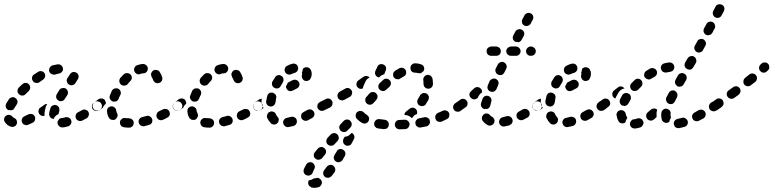

<svg xmlns="http://www.w3.org/2000/svg" viewBox="-22 -586 3715 922"><path d="M318 10Q320 7 321 2Q322 -2 320 -7Q318 -16 310 -20Q302 -25 293 -23Q283 -20 275 -19Q270 -19 266 -17Q262 -15 260 -11Q257 -8 255 -4Q254 1 254 5Q255 10 257 14Q259 17 262 20Q266 23 270 25Q274 26 279 26Q291 25 304 21Q309 20 312 17Q316 14 318 10ZM46 22Q55 18 58 10Q60 6 60 1Q60 -3 58 -7Q57 -12 53 -15Q50 -18 46 -20Q41 -22 38 -25Q33 -33 24 -34Q14 -36 7 -30Q-1 -25 -2 -16Q-4 -7 2 1Q7 8 14 14Q21 19 29 22Q37 25 46 22ZM146 -9Q147 -14 147 -18Q147 -23 145 -27Q143 -31 140 -34Q136 -37 132 -38Q128 -39 123 -39Q119 -39 115 -37Q105 -32 96 -28Q92 -26 88 -23Q85 -20 84 -16Q82 -12 82 -7Q82 -3 84 1Q85 5 89 9Q92 12 96 13Q100 15 105 15Q109 15 113 13Q124 9 135 3Q139 2 142 -2Q144 -5 146 -9ZM402 -49Q400 -53 397 -55Q393 -58 389 -59Q384 -61 380 -60Q376 -59 372 -57Q362 -52 353 -47Q349 -45 346 -42Q343 -38 342 -34Q340 -30 341 -25Q341 -21 343 -17Q347 -9 356 -6Q365 -3 373 -7Q383 -12 394 -18Q402 -23 404 -32Q407 -41 402 -49ZM219 -24Q216 -27 215 -32Q213 -36 214 -40Q215 -52 220 -66Q222 -75 231 -79Q239 -84 248 -81Q252 -79 255 -77Q259 -74 261 -70Q263 -66 263 -61Q264 -57 263 -53Q260 -45 259 -38Q258 -38 257 -37Q248 -33 242 -26Q238 -21 236 -15Q235 -15 235 -15Q234 -15 234 -15Q229 -16 225 -18Q221 -20 219 -24ZM197 -86Q193 -85 190 -82Q181 -76 173 -70Q169 -68 166 -64Q164 -60 163 -56Q162 -51 163 -47Q164 -43 166 -39Q171 -33 178 -30Q185 -28 192 -30Q191 -36 192 -43Q193 -57 198 -73Q200 -80 205 -87Q201 -87 197 -86ZM463 -90Q461 -94 457 -96Q453 -98 449 -99Q444 -100 440 -99Q436 -98 432 -95L429 -93Q421 -88 420 -79Q418 -69 423 -62Q426 -58 430 -56Q433 -53 438 -53Q442 -52 447 -53Q451 -54 455 -56L458 -59Q466 -64 467 -73Q469 -82 463 -90ZM6 -72Q5 -76 5 -81Q6 -85 8 -89Q14 -99 21 -110Q24 -113 27 -116Q31 -118 36 -119Q40 -120 44 -119Q49 -118 52 -115Q60 -110 62 -100Q63 -91 58 -84Q52 -75 47 -67Q45 -62 41 -59Q36 -57 31 -56Q29 -56 27 -57Q23 -57 19 -57Q18 -57 18 -58Q17 -58 16 -58Q13 -60 10 -64Q7 -67 6 -72ZM248 -126Q247 -121 248 -117Q249 -113 252 -109Q255 -105 259 -103Q267 -98 276 -101Q285 -103 289 -111Q292 -115 293 -117Q295 -120 301 -129Q303 -132 304 -137Q305 -141 304 -145Q303 -150 301 -154Q298 -157 295 -160Q287 -165 278 -163Q269 -162 263 -154Q257 -144 255 -141Q253 -138 251 -134Q248 -130 248 -126ZM62 -149Q62 -140 69 -134Q76 -127 85 -127Q94 -127 101 -134Q107 -140 114 -147L116 -149Q123 -156 123 -165Q123 -174 117 -181Q110 -188 101 -188Q91 -188 85 -181L82 -179Q75 -172 68 -165Q62 -159 62 -149ZM304 -214 302 -211Q297 -204 299 -195Q301 -185 309 -180Q317 -175 326 -177Q335 -179 340 -187L342 -190Q349 -201 352 -206Q357 -214 355 -223Q353 -232 345 -237Q341 -239 337 -240Q332 -241 328 -240Q324 -239 320 -236Q316 -233 314 -229Q311 -225 304 -214ZM136 -197Q141 -189 150 -188Q159 -186 167 -191Q176 -197 184 -203Q192 -208 194 -217Q197 -226 192 -234Q187 -242 178 -244Q169 -246 161 -241Q151 -235 141 -228Q133 -223 132 -214Q130 -205 136 -197ZM214 -244Q217 -235 225 -231Q233 -226 242 -228Q252 -231 261 -233Q266 -233 270 -236Q273 -238 276 -242Q279 -245 280 -249Q281 -254 280 -258Q279 -267 271 -273Q264 -278 254 -277Q242 -275 230 -272Q221 -269 217 -261Q212 -253 214 -244Z M613 21Q617 18 618 14Q620 10 620 5Q621 -4 614 -11Q608 -17 598 -18Q589 -18 580 -19Q576 -20 571 -19Q567 -18 563 -15Q560 -13 557 -9Q555 -5 554 -1Q553 8 558 16Q564 24 573 25Q584 27 597 27Q602 27 606 26Q610 24 613 21ZM709 -13Q706 -22 698 -27Q690 -32 681 -29Q671 -26 662 -24Q652 -22 647 -14Q642 -7 644 2Q645 7 648 11Q650 14 654 17Q658 19 662 20Q667 21 671 20Q682 17 693 14Q702 12 707 4Q711 -4 709 -13ZM791 -51Q789 -55 786 -58Q782 -61 778 -62Q774 -63 769 -63Q765 -63 761 -61Q752 -56 742 -52Q738 -50 735 -47Q732 -43 731 -39Q729 -35 729 -30Q729 -26 731 -22Q735 -13 744 -10Q753 -7 761 -11Q771 -15 781 -21Q790 -25 793 -34Q795 -43 791 -51ZM513 -11Q509 -12 506 -15Q502 -18 500 -22Q493 -35 492 -50Q491 -60 496 -67Q502 -74 511 -75Q521 -76 528 -70Q535 -65 536 -55Q537 -49 540 -43Q542 -39 543 -34Q543 -30 542 -26Q540 -23 538 -20Q537 -18 536 -16Q535 -15 533 -14Q532 -13 531 -12Q527 -10 522 -10Q518 -10 513 -11ZM849 -90Q847 -94 843 -96Q839 -98 835 -99Q831 -100 826 -99Q822 -98 818 -95H817Q814 -92 811 -88Q809 -85 808 -80Q807 -76 808 -72Q809 -67 812 -63Q817 -56 826 -54Q835 -53 843 -58L844 -59Q852 -64 853 -73Q855 -82 849 -90ZM427 -64Q424 -68 423 -72Q422 -77 423 -81Q424 -85 426 -89Q428 -93 432 -95Q441 -102 450 -109Q457 -114 467 -113Q476 -112 482 -105Q484 -101 485 -97Q487 -93 486 -88Q482 -85 479 -81Q474 -75 472 -69Q465 -63 458 -59Q450 -53 441 -55Q432 -56 427 -64ZM518 -99Q523 -97 527 -98Q532 -98 536 -99Q540 -101 543 -104Q546 -108 548 -112Q551 -121 556 -130Q560 -138 557 -147Q554 -156 546 -160Q542 -162 537 -162Q533 -162 528 -161Q524 -160 521 -157Q517 -154 515 -150Q510 -139 506 -128Q502 -120 506 -111Q510 -103 518 -99ZM559 -180Q566 -174 575 -175Q585 -175 591 -182Q597 -190 604 -197Q611 -204 611 -213Q611 -222 604 -229Q597 -235 588 -235Q579 -235 572 -229Q564 -221 556 -212Q550 -204 551 -195Q552 -186 559 -180ZM744 -242Q752 -230 757 -215Q759 -206 755 -198Q750 -190 741 -187Q732 -185 724 -189Q716 -194 713 -203Q711 -209 707 -215Q705 -219 704 -223Q703 -228 703 -232Q706 -237 708 -242Q709 -243 710 -244Q711 -245 712 -246Q720 -252 729 -250Q738 -249 744 -242ZM623 -244Q625 -240 628 -236Q631 -233 635 -231Q639 -229 644 -229Q648 -229 652 -231Q660 -234 667 -234Q676 -234 682 -241Q688 -248 688 -258Q687 -267 680 -273Q673 -279 664 -279Q651 -278 637 -273Q628 -270 624 -261Q620 -253 623 -244Z M999 21Q1003 18 1004 14Q1006 10 1006 5Q1007 -4 1000 -11Q994 -17 984 -18Q975 -18 966 -19Q962 -20 957 -19Q953 -18 949 -15Q946 -13 943 -9Q941 -5 940 -1Q939 8 944 16Q950 24 959 25Q970 27 983 27Q988 27 992 26Q996 24 999 21ZM1095 -13Q1092 -22 1084 -27Q1076 -32 1067 -29Q1057 -26 1048 -24Q1038 -22 1033 -14Q1028 -7 1030 2Q1031 7 1034 11Q1036 14 1040 17Q1044 19 1048 20Q1053 21 1057 20Q1068 17 1079 14Q1088 12 1093 4Q1097 -4 1095 -13ZM1177 -51Q1175 -55 1172 -58Q1168 -61 1164 -62Q1160 -63 1155 -63Q1151 -63 1147 -61Q1138 -56 1128 -52Q1124 -50 1121 -47Q1118 -43 1117 -39Q1115 -35 1115 -30Q1115 -26 1117 -22Q1121 -13 1130 -10Q1139 -7 1147 -11Q1157 -15 1167 -21Q1176 -25 1179 -34Q1181 -43 1177 -51ZM899 -11Q895 -12 892 -15Q888 -18 886 -22Q879 -35 878 -50Q877 -60 882 -67Q888 -74 897 -75Q907 -76 914 -70Q921 -65 922 -55Q923 -49 926 -43Q928 -39 929 -34Q929 -30 928 -26Q926 -23 924 -20Q923 -18 922 -16Q921 -15 919 -14Q918 -13 917 -12Q913 -10 908 -10Q904 -10 899 -11ZM1235 -90Q1233 -94 1229 -96Q1225 -98 1221 -99Q1217 -100 1212 -99Q1208 -98 1204 -95H1203Q1200 -92 1197 -88Q1195 -85 1194 -80Q1193 -76 1194 -72Q1195 -67 1198 -63Q1203 -56 1212 -54Q1221 -53 1229 -58L1230 -59Q1238 -64 1239 -73Q1241 -82 1235 -90ZM813 -64Q810 -68 809 -72Q808 -77 809 -81Q810 -85 812 -89Q814 -93 818 -95Q827 -102 836 -109Q843 -114 853 -113Q862 -112 868 -105Q870 -101 871 -97Q873 -93 872 -88Q868 -85 865 -81Q860 -75 858 -69Q851 -63 844 -59Q836 -53 827 -55Q818 -56 813 -64ZM904 -99Q909 -97 913 -98Q918 -98 922 -99Q926 -101 929 -104Q932 -108 934 -112Q937 -121 942 -130Q946 -138 943 -147Q940 -156 932 -160Q928 -162 923 -162Q919 -162 914 -161Q910 -160 907 -157Q903 -154 901 -150Q896 -139 892 -128Q888 -120 892 -111Q896 -103 904 -99ZM945 -180Q952 -174 961 -175Q971 -175 977 -182Q983 -190 990 -197Q997 -204 997 -213Q997 -222 990 -229Q983 -235 974 -235Q965 -235 958 -229Q950 -221 942 -212Q936 -204 937 -195Q938 -186 945 -180ZM1130 -242Q1138 -230 1143 -215Q1145 -206 1141 -198Q1136 -190 1127 -187Q1118 -185 1110 -189Q1102 -194 1099 -203Q1097 -209 1093 -215Q1091 -219 1090 -223Q1089 -228 1089 -232Q1092 -237 1094 -242Q1095 -243 1096 -244Q1097 -245 1098 -246Q1106 -252 1115 -250Q1124 -249 1130 -242ZM1009 -244Q1011 -240 1014 -236Q1017 -233 1021 -231Q1025 -229 1030 -229Q1034 -229 1038 -231Q1046 -234 1053 -234Q1062 -234 1068 -241Q1074 -248 1074 -258Q1073 -267 1066 -273Q1059 -279 1050 -279Q1037 -278 1023 -273Q1014 -270 1010 -261Q1006 -253 1009 -244Z M1401 8Q1403 4 1404 0Q1404 -4 1403 -9Q1401 -18 1393 -22Q1385 -27 1376 -25Q1366 -22 1356 -20Q1347 -19 1342 -11Q1336 -4 1338 5Q1339 10 1341 14Q1343 17 1347 20Q1351 23 1355 24Q1359 25 1364 24Q1375 22 1387 19Q1392 18 1395 15Q1399 12 1401 8ZM1279 6Q1268 -5 1261 -20Q1258 -29 1262 -37Q1265 -46 1274 -49Q1282 -53 1291 -49Q1300 -46 1303 -37Q1306 -30 1310 -26Q1313 -23 1315 -19Q1317 -15 1317 -11Q1316 -9 1316 -8Q1315 -5 1315 -2Q1314 0 1313 2Q1312 4 1310 5Q1304 12 1295 12Q1285 12 1279 6ZM1485 -50Q1483 -53 1479 -56Q1476 -59 1472 -60Q1467 -61 1463 -61Q1458 -60 1454 -58Q1445 -53 1436 -48Q1432 -46 1429 -43Q1426 -40 1425 -35Q1423 -31 1424 -27Q1424 -22 1426 -18Q1430 -10 1439 -7Q1448 -4 1456 -8Q1466 -13 1476 -19Q1484 -23 1487 -32Q1490 -41 1485 -50ZM1544 -90Q1542 -94 1538 -96Q1534 -98 1530 -99Q1525 -100 1521 -99Q1517 -98 1513 -95L1511 -94Q1504 -89 1502 -80Q1500 -70 1506 -63Q1508 -59 1512 -57Q1516 -54 1520 -54Q1525 -53 1529 -54Q1533 -55 1537 -57L1539 -59Q1547 -64 1548 -73Q1550 -82 1544 -90ZM1198 -64Q1196 -68 1195 -72Q1194 -77 1195 -81Q1196 -86 1198 -89Q1201 -93 1204 -96L1222 -108Q1225 -110 1228 -111Q1232 -112 1235 -112Q1234 -108 1234 -104Q1233 -95 1235 -87Q1237 -78 1242 -70Q1243 -69 1244 -68L1230 -58Q1222 -53 1213 -55Q1204 -57 1198 -64ZM1275 -75Q1284 -73 1292 -79Q1299 -85 1301 -94Q1302 -104 1304 -114Q1305 -118 1305 -122Q1304 -127 1302 -131Q1299 -134 1295 -137Q1292 -140 1287 -141Q1278 -143 1270 -138Q1263 -133 1261 -124Q1258 -112 1256 -100Q1255 -91 1260 -84Q1266 -76 1275 -75ZM1364 -191 1383 -201Q1392 -205 1401 -202Q1409 -199 1414 -191Q1418 -182 1415 -174Q1412 -165 1403 -161L1384 -151Q1375 -147 1367 -149Q1358 -152 1354 -161Q1352 -163 1352 -166Q1351 -169 1351 -172Q1353 -175 1355 -178Q1358 -183 1360 -189Q1361 -189 1362 -190Q1363 -190 1364 -191ZM1285 -177Q1286 -173 1289 -169Q1292 -166 1296 -164Q1300 -162 1304 -161Q1309 -161 1313 -162Q1317 -164 1321 -166Q1324 -169 1326 -173Q1331 -182 1336 -190Q1341 -198 1339 -207Q1338 -216 1330 -221Q1322 -227 1313 -225Q1304 -223 1299 -215Q1292 -205 1286 -194Q1284 -190 1284 -186Q1283 -181 1285 -177ZM1457 -262Q1448 -265 1440 -261Q1438 -260 1436 -259Q1434 -257 1432 -255Q1432 -254 1432 -253Q1431 -245 1428 -238Q1428 -236 1428 -234Q1429 -233 1429 -231Q1429 -230 1429 -229Q1425 -220 1429 -212Q1432 -203 1440 -199Q1444 -197 1449 -197Q1453 -197 1458 -199Q1462 -200 1465 -203Q1468 -206 1470 -211Q1475 -220 1475 -232Q1475 -242 1470 -251Q1466 -259 1457 -262ZM1347 -240Q1351 -232 1360 -229Q1369 -226 1377 -230Q1385 -234 1393 -236Q1397 -237 1401 -240Q1405 -243 1407 -247Q1409 -251 1410 -255Q1410 -259 1409 -264Q1407 -273 1399 -278Q1391 -282 1382 -280Q1369 -277 1357 -270Q1348 -266 1346 -257Q1343 -248 1347 -240Z M1487 271Q1486 271 1486 270Q1482 273 1478 275Q1470 279 1461 280Q1461 281 1460 282Q1459 284 1459 285Q1457 289 1458 294Q1458 298 1460 302Q1462 306 1466 309Q1469 312 1473 314Q1481 316 1488 316Q1498 316 1510 312Q1518 308 1522 299Q1526 291 1522 282Q1520 278 1517 275Q1514 272 1510 270Q1506 268 1501 268Q1497 268 1493 270Q1490 271 1488 271Q1488 271 1487 271Q1487 271 1487 271ZM1538 263Q1542 266 1546 267Q1550 268 1555 268Q1559 267 1563 265Q1567 263 1570 260Q1577 251 1584 242Q1589 234 1588 225Q1586 216 1579 210Q1575 207 1571 206Q1566 205 1562 206Q1558 207 1554 209Q1550 211 1547 215Q1541 224 1535 231Q1529 239 1530 248Q1531 257 1538 263ZM1478 195Q1474 193 1470 193Q1465 192 1461 194Q1457 195 1453 198Q1450 201 1448 205Q1441 217 1437 227Q1434 236 1438 245Q1442 253 1451 256Q1460 259 1468 255Q1477 251 1480 242Q1482 235 1487 226Q1492 218 1489 209Q1486 200 1478 195ZM1581 176Q1583 180 1585 184Q1588 188 1592 190Q1600 195 1609 192Q1618 190 1623 182Q1628 173 1634 163Q1638 155 1636 146Q1633 137 1625 133Q1617 128 1608 130Q1599 133 1595 141Q1589 150 1584 159Q1582 163 1581 167Q1580 172 1581 176ZM1536 126Q1529 119 1520 120Q1510 121 1504 128Q1497 137 1490 145Q1487 148 1486 152Q1484 157 1485 161Q1485 166 1487 170Q1489 173 1493 176Q1500 182 1509 181Q1519 180 1525 173Q1531 166 1538 157Q1544 150 1544 141Q1543 132 1536 126ZM1627 81 1633 71Q1641 70 1649 67Q1656 63 1662 57L1667 52Q1667 52 1667 52Q1668 52 1668 52Q1676 57 1679 66Q1682 74 1677 83L1667 102Q1665 106 1662 109Q1658 112 1654 113Q1650 114 1645 114Q1641 114 1637 111Q1631 108 1628 103Q1625 97 1625 90Q1626 86 1627 82Q1627 82 1627 82Q1627 81 1627 81ZM1598 59Q1591 53 1582 53Q1572 54 1566 60L1551 76Q1545 83 1545 92Q1545 102 1552 108Q1559 114 1568 114Q1578 114 1584 107L1599 91Q1605 84 1605 75Q1604 66 1598 59ZM1667 10Q1667 5 1665 1Q1663 -3 1660 -6Q1653 -13 1644 -12Q1635 -12 1628 -5L1614 10Q1607 17 1607 26Q1608 36 1614 42Q1621 48 1630 48Q1640 48 1646 41L1661 26Q1664 22 1666 18Q1667 14 1667 10ZM1939 26Q1942 23 1943 19Q1945 15 1945 10Q1944 1 1937 -5Q1930 -12 1921 -11Q1909 -11 1896 -10Q1886 -10 1880 -3Q1874 4 1874 13Q1874 17 1876 21Q1878 26 1881 29Q1884 32 1888 33Q1892 35 1897 35Q1911 34 1923 34Q1928 34 1932 32Q1936 30 1939 26ZM1838 29Q1841 26 1843 22Q1845 18 1845 13Q1846 4 1840 -3Q1834 -10 1825 -11Q1812 -12 1801 -14Q1792 -15 1784 -10Q1777 -4 1775 5Q1774 9 1775 14Q1776 18 1779 22Q1782 25 1785 28Q1789 30 1794 31Q1807 33 1821 34Q1826 34 1830 33Q1834 32 1838 29ZM2039 11Q2042 8 2043 3Q2043 -1 2042 -5Q2042 -10 2039 -14Q2036 -17 2033 -20Q2029 -22 2024 -23Q2020 -24 2016 -23Q2004 -20 1992 -18Q1987 -17 1983 -15Q1980 -13 1977 -9Q1974 -5 1973 -1Q1972 3 1973 8Q1974 17 1982 22Q1989 28 1999 26Q2012 24 2025 21Q2030 20 2033 18Q2037 15 2039 11ZM1733 7Q1738 6 1741 3Q1745 1 1747 -3Q1752 -11 1750 -20Q1748 -29 1740 -34Q1731 -40 1724 -47Q1721 -50 1717 -52Q1713 -53 1708 -53Q1704 -54 1700 -52Q1696 -50 1692 -47Q1686 -41 1686 -31Q1685 -22 1692 -15Q1702 -4 1716 4Q1720 6 1725 7Q1729 8 1733 7ZM2135 -27Q2136 -31 2136 -36Q2136 -40 2134 -44Q2130 -52 2121 -55Q2112 -58 2104 -54Q2092 -48 2081 -44Q2077 -42 2074 -39Q2071 -35 2069 -31Q2068 -27 2068 -23Q2068 -18 2070 -14Q2073 -5 2082 -2Q2091 1 2099 -2Q2112 -8 2124 -14Q2128 -16 2131 -19Q2134 -23 2135 -27ZM1920 -34Q1920 -39 1922 -43Q1925 -48 1929 -51Q1937 -57 1944 -63Q1951 -69 1960 -69Q1970 -68 1976 -61Q1980 -57 1981 -50Q1982 -44 1980 -38Q1976 -37 1972 -35Q1964 -30 1959 -22Q1957 -20 1956 -18Q1954 -20 1952 -22Q1945 -28 1937 -31Q1928 -34 1920 -34ZM2206 -73Q2207 -77 2206 -82Q2205 -86 2202 -90Q2197 -97 2188 -99Q2179 -101 2171 -95L2164 -90Q2160 -88 2158 -84Q2155 -80 2154 -76Q2154 -71 2154 -67Q2155 -63 2158 -59Q2163 -51 2172 -50Q2182 -48 2189 -53L2197 -59Q2201 -61 2203 -65Q2205 -69 2206 -73ZM1574 -83Q1575 -87 1575 -92Q1575 -96 1573 -100Q1568 -109 1560 -112Q1551 -115 1542 -110L1516 -97Q1512 -95 1509 -92Q1506 -88 1505 -84Q1503 -80 1504 -75Q1504 -71 1506 -67Q1510 -59 1519 -56Q1528 -53 1536 -57L1563 -70Q1567 -72 1570 -76Q1572 -79 1574 -83ZM1982 -94Q1983 -90 1985 -86Q1988 -82 1992 -80Q1999 -75 2009 -77Q2018 -78 2023 -86Q2029 -96 2035 -106Q2039 -115 2037 -123Q2034 -132 2026 -137Q2022 -139 2017 -139Q2013 -140 2009 -139Q2004 -137 2001 -134Q1997 -132 1995 -128Q1991 -119 1985 -111Q1983 -107 1982 -103Q1981 -98 1982 -94ZM1784 -105 1785 -107Q1788 -110 1790 -114Q1791 -118 1791 -123Q1791 -127 1789 -131Q1787 -135 1784 -138Q1777 -145 1768 -144Q1758 -144 1752 -137L1750 -135L1738 -121Q1731 -114 1732 -105Q1732 -96 1739 -89Q1746 -83 1755 -83Q1765 -84 1771 -91ZM1666 -152Q1661 -160 1652 -163Q1643 -165 1635 -160Q1623 -153 1610 -146Q1602 -141 1599 -132Q1597 -124 1601 -115Q1606 -107 1615 -105Q1623 -102 1632 -107Q1645 -114 1658 -121Q1666 -126 1668 -135Q1671 -144 1666 -152ZM1855 -184Q1856 -189 1854 -193Q1853 -197 1850 -200Q1844 -207 1834 -208Q1825 -209 1818 -202Q1810 -195 1802 -187Q1795 -181 1795 -172Q1794 -162 1801 -156Q1804 -152 1808 -151Q1812 -149 1816 -149Q1821 -148 1825 -150Q1829 -152 1832 -155Q1840 -162 1848 -169Q1851 -172 1853 -176Q1855 -180 1855 -184ZM1753 -214Q1747 -220 1739 -221Q1730 -222 1723 -217Q1711 -209 1699 -200Q1692 -195 1690 -186Q1688 -177 1693 -169Q1698 -163 1705 -160Q1712 -158 1720 -161Q1721 -167 1723 -172L1732 -192Q1735 -200 1741 -206Q1747 -211 1753 -214ZM2035 -160Q2044 -160 2051 -167Q2057 -173 2057 -183Q2057 -196 2055 -208Q2054 -213 2051 -216Q2049 -220 2045 -223Q2041 -225 2037 -226Q2033 -227 2028 -226Q2019 -224 2014 -216Q2009 -208 2011 -199Q2012 -191 2012 -182Q2012 -173 2019 -166Q2026 -160 2035 -160ZM1926 -249Q1924 -253 1920 -256Q1917 -259 1912 -260Q1908 -261 1904 -261Q1899 -260 1895 -258Q1886 -253 1875 -246Q1872 -244 1869 -240Q1867 -237 1866 -232Q1865 -228 1866 -223Q1866 -219 1869 -215Q1871 -212 1875 -209Q1879 -206 1883 -206Q1887 -205 1892 -205Q1896 -206 1900 -209Q1909 -214 1917 -219Q1925 -223 1928 -232Q1930 -241 1926 -249ZM1781 -246 1790 -265Q1793 -274 1802 -277Q1811 -280 1819 -276Q1828 -273 1831 -264Q1834 -255 1830 -247L1823 -229Q1820 -229 1818 -228Q1810 -225 1803 -219Q1800 -217 1798 -214Q1796 -214 1795 -215Q1793 -215 1792 -216Q1783 -220 1780 -229Q1777 -237 1781 -246ZM1972 -237H1971Q1962 -237 1955 -243Q1949 -250 1949 -259Q1949 -269 1955 -275Q1962 -282 1971 -282H1972Q1987 -282 2000 -277Q2009 -274 2013 -266Q2017 -257 2014 -249Q2013 -247 2012 -246Q2012 -244 2011 -243Q2009 -242 2008 -242Q2004 -239 2000 -235Q1996 -234 1993 -234Q1989 -234 1985 -235Q1979 -237 1972 -237Z M2437 5Q2439 1 2440 -4Q2440 -8 2439 -12Q2436 -21 2428 -26Q2420 -30 2411 -28Q2401 -25 2392 -23Q2388 -22 2384 -20Q2381 -17 2378 -13Q2376 -10 2375 -5Q2374 -1 2375 4Q2377 13 2385 18Q2393 23 2402 21Q2412 19 2424 16Q2428 14 2431 11Q2435 9 2437 5ZM2320 15Q2306 7 2297 -4Q2294 -8 2293 -12Q2291 -17 2292 -21Q2292 -25 2295 -29Q2297 -33 2300 -36Q2307 -42 2317 -41Q2326 -40 2332 -32Q2335 -28 2341 -25Q2345 -23 2347 -20Q2350 -16 2352 -12Q2352 -11 2352 -10Q2352 -9 2353 -8Q2352 -4 2352 0Q2352 1 2351 3Q2351 4 2350 5Q2346 13 2337 16Q2328 19 2320 15ZM2519 -51Q2517 -55 2513 -58Q2510 -61 2506 -62Q2501 -64 2497 -63Q2493 -63 2489 -61Q2480 -56 2471 -51Q2467 -49 2464 -46Q2461 -43 2459 -39Q2458 -34 2458 -30Q2459 -25 2460 -21Q2465 -13 2473 -10Q2482 -7 2491 -11Q2500 -16 2510 -21Q2518 -25 2521 -34Q2523 -43 2519 -51ZM2580 -73Q2581 -77 2580 -82Q2579 -86 2576 -90Q2571 -98 2562 -99Q2553 -101 2545 -95H2544Q2541 -92 2538 -89Q2536 -85 2535 -80Q2534 -76 2535 -72Q2536 -67 2539 -64Q2544 -56 2553 -54Q2563 -53 2570 -58L2571 -59Q2575 -61 2577 -65Q2579 -69 2580 -73ZM2219 -102Q2217 -106 2213 -108Q2209 -111 2205 -111Q2200 -112 2196 -111Q2191 -110 2188 -107Q2180 -101 2171 -95Q2163 -90 2162 -81Q2160 -72 2166 -64Q2171 -56 2180 -55Q2189 -53 2197 -59Q2206 -65 2214 -71Q2222 -76 2223 -86Q2225 -95 2219 -102ZM2306 -124Q2314 -128 2323 -125Q2332 -122 2336 -114Q2340 -106 2337 -97Q2334 -87 2332 -78Q2331 -74 2328 -70Q2325 -67 2321 -64Q2321 -64 2320 -64Q2319 -63 2319 -63Q2311 -64 2304 -62Q2295 -65 2290 -73Q2286 -81 2288 -90Q2291 -100 2295 -111Q2298 -120 2306 -124ZM2293 -142Q2293 -147 2292 -152Q2290 -157 2287 -160Q2281 -167 2271 -168Q2262 -168 2255 -162Q2248 -155 2240 -148Q2233 -142 2232 -133Q2232 -124 2238 -117Q2244 -110 2253 -109Q2262 -108 2269 -114Q2271 -116 2273 -117Q2273 -118 2273 -118Q2276 -126 2282 -133Q2286 -139 2293 -142ZM2332 -147Q2340 -143 2349 -146Q2358 -150 2362 -158L2370 -177Q2374 -186 2371 -194Q2368 -203 2359 -207Q2351 -211 2342 -207Q2333 -204 2329 -196L2321 -177Q2317 -168 2320 -159Q2323 -151 2332 -147ZM2369 -228Q2378 -224 2387 -226Q2395 -229 2400 -238L2409 -256Q2413 -265 2410 -273Q2407 -282 2399 -286Q2395 -289 2391 -289Q2386 -289 2382 -288Q2378 -286 2374 -283Q2371 -281 2369 -277L2359 -258Q2355 -250 2358 -241Q2361 -232 2369 -228ZM2383 -340Q2383 -349 2377 -356Q2370 -362 2361 -363H2337Q2328 -362 2321 -356Q2314 -349 2315 -340Q2314 -331 2321 -324Q2328 -318 2337 -318H2361Q2370 -318 2377 -324Q2383 -331 2383 -340ZM2478 -340Q2478 -349 2471 -356Q2465 -362 2455 -363H2432Q2423 -362 2416 -356Q2409 -349 2409 -340Q2409 -331 2416 -324Q2423 -318 2432 -318H2455Q2465 -318 2471 -324Q2478 -331 2478 -340ZM2551 -340Q2551 -349 2544 -356Q2537 -362 2528 -363H2527Q2517 -362 2511 -356Q2504 -349 2504 -340Q2504 -331 2511 -324Q2517 -318 2527 -318H2528Q2537 -318 2544 -324Q2551 -331 2551 -340ZM2443 -416 2453 -435Q2458 -443 2467 -445Q2476 -448 2484 -443Q2492 -439 2495 -430Q2497 -421 2493 -413L2483 -395Q2480 -390 2476 -387Q2472 -384 2468 -383Q2462 -385 2455 -385H2454Q2453 -385 2453 -385Q2453 -386 2452 -386Q2444 -390 2441 -399Q2439 -408 2443 -416ZM2495 -464Q2503 -459 2512 -462Q2521 -464 2526 -472L2536 -491Q2541 -499 2538 -508Q2536 -517 2528 -521Q2519 -526 2510 -523Q2502 -521 2497 -513L2487 -494Q2482 -486 2485 -477Q2487 -468 2495 -464Z M2742 8Q2744 4 2745 0Q2745 -4 2744 -9Q2742 -18 2734 -22Q2726 -27 2717 -25Q2707 -22 2697 -20Q2688 -19 2683 -11Q2677 -4 2679 5Q2680 10 2682 14Q2684 17 2688 20Q2692 23 2696 24Q2700 25 2705 24Q2716 22 2728 19Q2733 18 2736 15Q2740 12 2742 8ZM2620 6Q2609 -5 2602 -20Q2599 -29 2603 -37Q2606 -46 2615 -49Q2623 -53 2632 -49Q2641 -46 2644 -37Q2647 -30 2651 -26Q2654 -23 2656 -19Q2658 -15 2658 -11Q2657 -9 2657 -8Q2656 -5 2656 -2Q2655 0 2654 2Q2653 4 2651 5Q2645 12 2636 12Q2626 12 2620 6ZM2826 -50Q2824 -53 2820 -56Q2817 -59 2813 -60Q2808 -61 2804 -61Q2799 -60 2795 -58Q2786 -53 2777 -48Q2773 -46 2770 -43Q2767 -40 2766 -35Q2764 -31 2765 -27Q2765 -22 2767 -18Q2771 -10 2780 -7Q2789 -4 2797 -8Q2807 -13 2817 -19Q2825 -23 2828 -32Q2831 -41 2826 -50ZM2885 -90Q2883 -94 2879 -96Q2875 -98 2871 -99Q2866 -100 2862 -99Q2858 -98 2854 -95L2852 -94Q2845 -89 2843 -80Q2841 -70 2847 -63Q2849 -59 2853 -57Q2857 -54 2861 -54Q2866 -53 2870 -54Q2874 -55 2878 -57L2880 -59Q2888 -64 2889 -73Q2891 -82 2885 -90ZM2539 -64Q2537 -68 2536 -72Q2535 -77 2536 -81Q2537 -86 2539 -89Q2542 -93 2545 -96L2563 -108Q2566 -110 2569 -111Q2573 -112 2576 -112Q2575 -108 2575 -104Q2574 -95 2576 -87Q2578 -78 2583 -70Q2584 -69 2585 -68L2571 -58Q2563 -53 2554 -55Q2545 -57 2539 -64ZM2616 -75Q2625 -73 2633 -79Q2640 -85 2642 -94Q2643 -104 2645 -114Q2646 -118 2646 -122Q2645 -127 2643 -131Q2640 -134 2636 -137Q2633 -140 2628 -141Q2619 -143 2611 -138Q2604 -133 2602 -124Q2599 -112 2597 -100Q2596 -91 2601 -84Q2607 -76 2616 -75ZM2705 -191 2724 -201Q2733 -205 2742 -202Q2750 -199 2755 -191Q2759 -182 2756 -174Q2753 -165 2744 -161L2725 -151Q2716 -147 2708 -149Q2699 -152 2695 -161Q2693 -163 2693 -166Q2692 -169 2692 -172Q2694 -175 2696 -178Q2699 -183 2701 -189Q2702 -189 2703 -190Q2704 -190 2705 -191ZM2626 -177Q2627 -173 2630 -169Q2633 -166 2637 -164Q2641 -162 2645 -161Q2650 -161 2654 -162Q2658 -164 2662 -166Q2665 -169 2667 -173Q2672 -182 2677 -190Q2682 -198 2680 -207Q2679 -216 2671 -221Q2663 -227 2654 -225Q2645 -223 2640 -215Q2633 -205 2627 -194Q2625 -190 2625 -186Q2624 -181 2626 -177ZM2798 -262Q2789 -265 2781 -261Q2779 -260 2777 -259Q2775 -257 2773 -255Q2773 -254 2773 -253Q2772 -245 2769 -238Q2769 -236 2769 -234Q2770 -233 2770 -231Q2770 -230 2770 -229Q2766 -220 2770 -212Q2773 -203 2781 -199Q2785 -197 2790 -197Q2794 -197 2799 -199Q2803 -200 2806 -203Q2809 -206 2811 -211Q2816 -220 2816 -232Q2816 -242 2811 -251Q2807 -259 2798 -262ZM2688 -240Q2692 -232 2701 -229Q2710 -226 2718 -230Q2726 -234 2734 -236Q2738 -237 2742 -240Q2746 -243 2748 -247Q2750 -251 2751 -255Q2751 -259 2750 -264Q2748 -273 2740 -278Q2732 -282 2723 -280Q2710 -277 2698 -270Q2689 -266 2687 -257Q2684 -248 2688 -240Z M3067 -3Q3066 -3 3066 -4Q3066 -4 3066 -4Q3064 -7 3063 -10Q3062 -12 3060 -13Q3058 -15 3055 -16Q3051 -18 3047 -18Q3042 -19 3038 -17Q3030 -14 3023 -13Q3018 -13 3014 -11Q3010 -8 3008 -5Q3005 -1 3004 3Q3003 8 3003 12Q3005 21 3012 27Q3020 32 3029 31Q3040 30 3052 26Q3061 23 3065 14Q3070 6 3067 -3ZM3279 12Q3281 8 3281 4Q3282 -1 3280 -5Q3277 -14 3269 -18Q3261 -23 3252 -20Q3241 -17 3232 -15Q3223 -13 3218 -6Q3212 2 3214 11Q3215 15 3217 19Q3219 23 3223 26Q3227 28 3231 29Q3235 30 3240 29Q3252 27 3265 23Q3270 22 3273 19Q3277 16 3279 12ZM2948 -4Q2941 -17 2939 -31Q2938 -36 2939 -40Q2940 -44 2943 -48Q2945 -52 2949 -54Q2953 -56 2957 -57Q2967 -58 2974 -53Q2982 -47 2983 -38Q2984 -32 2987 -27Q2988 -25 2989 -23Q2990 -21 2990 -18Q2984 -11 2982 -2Q2982 0 2981 2Q2981 2 2980 3Q2980 3 2979 3Q2971 8 2962 6Q2953 4 2948 -4ZM3156 -12Q3153 -23 3153 -35Q3153 -39 3154 -44Q3155 -53 3162 -59Q3169 -65 3179 -64Q3183 -63 3187 -61Q3191 -59 3194 -56Q3196 -52 3198 -48Q3199 -43 3198 -39Q3198 -37 3198 -35Q3198 -29 3199 -24Q3200 -23 3200 -22Q3200 -21 3200 -20Q3200 -19 3199 -19Q3194 -11 3192 -2Q3192 -2 3192 -1Q3190 1 3188 2Q3186 3 3184 3Q3175 6 3167 1Q3158 -3 3156 -12ZM3364 -48Q3362 -52 3358 -55Q3355 -57 3351 -59Q3346 -60 3342 -59Q3337 -59 3333 -57Q3323 -51 3314 -46Q3310 -44 3307 -41Q3304 -37 3302 -33Q3301 -29 3301 -24Q3302 -20 3304 -16Q3308 -7 3317 -5Q3326 -2 3334 -6Q3345 -11 3355 -17Q3364 -22 3366 -31Q3369 -40 3364 -48ZM3128 -63Q3124 -65 3120 -65Q3115 -65 3111 -64Q3107 -62 3103 -59Q3096 -53 3089 -47Q3082 -41 3081 -32Q3080 -23 3086 -15Q3092 -8 3101 -7Q3110 -6 3118 -12Q3124 -18 3131 -24Q3131 -29 3131 -35Q3131 -41 3131 -47Q3132 -53 3134 -59Q3131 -62 3128 -63ZM3431 -73Q3432 -78 3431 -82Q3430 -86 3427 -90Q3422 -98 3413 -99Q3404 -101 3396 -95Q3394 -94 3392 -93Q3384 -87 3383 -78Q3381 -69 3386 -61Q3391 -54 3401 -52Q3410 -50 3417 -55Q3420 -57 3422 -59Q3426 -61 3428 -65Q3430 -69 3431 -73ZM2903 -104Q2901 -108 2897 -110Q2893 -112 2888 -113Q2884 -113 2880 -112Q2875 -111 2872 -108Q2862 -101 2854 -96Q2851 -93 2848 -89Q2846 -86 2845 -81Q2844 -77 2845 -72Q2846 -68 2848 -64Q2854 -57 2863 -55Q2872 -53 2880 -58Q2888 -64 2899 -73Q2907 -78 2908 -87Q2909 -97 2903 -104ZM2980 -139Q2989 -141 2997 -136Q3001 -134 3004 -131Q3006 -127 3007 -123Q3008 -118 3008 -114Q3007 -109 3005 -106Q3000 -98 2996 -90Q2993 -84 2988 -81Q2982 -77 2976 -77Q2974 -78 2971 -79Q2968 -79 2966 -79Q2957 -84 2955 -92Q2952 -101 2956 -110Q2960 -119 2966 -129Q2971 -137 2980 -139ZM3178 -101Q3179 -96 3182 -93Q3185 -90 3189 -88Q3193 -86 3198 -86Q3202 -86 3207 -87Q3211 -89 3214 -92Q3217 -95 3219 -99Q3224 -109 3229 -119Q3233 -128 3230 -137Q3227 -145 3219 -150Q3215 -152 3210 -152Q3206 -152 3202 -151Q3197 -149 3194 -146Q3191 -143 3189 -139Q3183 -128 3178 -118Q3176 -114 3176 -109Q3176 -105 3178 -101ZM2975 -161Q2976 -161 2977 -161Q2977 -162 2977 -162Q2977 -162 2976 -162Q2971 -169 2961 -171Q2952 -172 2945 -166L2927 -152Q2923 -149 2921 -145Q2919 -141 2918 -137Q2918 -132 2919 -128Q2920 -124 2923 -120Q2925 -118 2927 -116Q2930 -114 2933 -113Q2934 -116 2936 -120Q2941 -130 2947 -140Q2951 -148 2958 -153Q2966 -159 2975 -161ZM3043 -156Q3049 -162 3056 -169Q3063 -175 3063 -185Q3063 -194 3057 -201Q3050 -208 3041 -208Q3032 -208 3025 -201Q3017 -194 3010 -186Q3007 -183 3005 -179Q3004 -175 3004 -170Q3004 -166 3006 -162Q3008 -158 3011 -154Q3011 -154 3011 -154Q3012 -154 3012 -154Q3013 -153 3014 -152Q3021 -148 3029 -149Q3037 -150 3043 -156ZM3231 -172Q3239 -168 3248 -171Q3257 -173 3261 -181L3273 -202Q3277 -210 3275 -219Q3272 -228 3264 -232Q3256 -237 3247 -234Q3238 -232 3233 -223L3222 -203Q3218 -195 3220 -186Q3223 -177 3231 -172ZM3082 -246Q3091 -252 3100 -257Q3109 -261 3117 -258Q3126 -256 3131 -247Q3133 -243 3133 -239Q3134 -235 3132 -230Q3131 -226 3128 -223Q3125 -219 3121 -217Q3113 -213 3105 -208Q3098 -203 3090 -205Q3082 -206 3077 -212Q3076 -213 3075 -214Q3075 -214 3075 -214Q3075 -215 3074 -215Q3069 -223 3072 -232Q3074 -241 3082 -246ZM3169 -282Q3180 -285 3191 -286Q3201 -287 3208 -281Q3215 -275 3216 -266Q3217 -262 3215 -257Q3214 -253 3211 -249Q3209 -246 3205 -244Q3201 -242 3196 -241Q3188 -240 3179 -238Q3174 -237 3170 -238Q3166 -239 3162 -241Q3159 -243 3157 -245Q3155 -248 3154 -251Q3153 -252 3152 -254Q3152 -255 3152 -255Q3152 -255 3152 -256Q3150 -265 3155 -273Q3160 -280 3169 -282ZM3277 -255Q3285 -250 3294 -252Q3303 -255 3307 -263L3319 -283Q3324 -291 3321 -300Q3319 -309 3311 -314Q3303 -319 3294 -316Q3285 -314 3280 -306L3268 -285Q3264 -277 3266 -268Q3269 -259 3277 -255ZM3324 -336Q3332 -332 3341 -335Q3350 -337 3354 -346L3365 -366Q3370 -374 3367 -383Q3364 -392 3356 -397Q3348 -401 3339 -398Q3330 -396 3326 -387L3315 -367Q3310 -359 3313 -350Q3316 -341 3324 -336ZM3367 -464 3359 -450Q3355 -442 3357 -433Q3360 -424 3368 -419Q3376 -415 3385 -418Q3394 -420 3399 -429L3406 -443L3410 -449Q3414 -457 3411 -466Q3409 -475 3400 -480Q3392 -484 3383 -481Q3374 -479 3370 -470ZM3413 -503Q3421 -498 3430 -501Q3439 -504 3443 -512L3454 -532Q3458 -541 3456 -550Q3453 -559 3445 -563Q3436 -567 3427 -565Q3418 -562 3414 -554L3403 -533Q3399 -525 3402 -516Q3404 -507 3413 -503Z M3453 -87Q3453 -91 3452 -96Q3451 -100 3449 -104Q3446 -108 3442 -110Q3439 -112 3434 -113Q3430 -114 3425 -113Q3421 -112 3417 -109L3396 -94Q3392 -91 3390 -88Q3388 -84 3387 -79Q3386 -75 3387 -71Q3388 -66 3391 -63Q3393 -59 3397 -57Q3401 -54 3405 -53Q3410 -53 3414 -54Q3418 -55 3422 -57L3443 -72Q3447 -75 3449 -79Q3452 -83 3453 -87ZM3530 -163Q3527 -166 3523 -169Q3519 -171 3515 -172Q3510 -172 3506 -171Q3502 -170 3498 -167L3477 -152Q3469 -146 3468 -137Q3467 -128 3472 -121Q3475 -117 3479 -115Q3482 -112 3487 -112Q3491 -111 3496 -112Q3500 -113 3504 -116L3525 -131Q3532 -137 3534 -146Q3535 -155 3530 -163ZM3608 -225Q3602 -232 3593 -233Q3583 -234 3576 -228Q3567 -220 3556 -212Q3549 -206 3548 -197Q3547 -187 3552 -180Q3558 -173 3567 -172Q3577 -171 3584 -177Q3595 -185 3605 -193Q3612 -199 3613 -208Q3614 -218 3608 -225ZM3666 -280Q3663 -283 3658 -285Q3654 -287 3650 -286Q3645 -286 3641 -285Q3637 -283 3634 -280Q3632 -278 3630 -276Q3623 -269 3623 -260Q3623 -250 3630 -244Q3636 -237 3645 -237Q3655 -237 3661 -244Q3664 -246 3666 -248Q3673 -255 3672 -264Q3672 -274 3666 -280Z"/></svg>

Font: FRB American Cursive Guidelines Arrows Dashed Extrabold
Style: Bold Italic
Weight: 800
Italic angle: -25°
Version: Version 2.0;Modular Font Editor K font №1